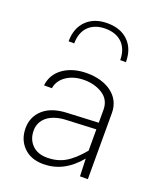

<svg xmlns="http://www.w3.org/2000/svg" viewBox="-141 -857 815 956"><g transform="rotate(20 266.5 -378.5)"><path d="M263.2 -763.2C216.8 -763.2 180.2 -750 152.8 -723.1C125 -696.3 111.3 -659.2 111.3 -612.3H141.1C141.1 -688 186.5 -734.4 263.2 -734.4C339.8 -734.4 384.8 -688 384.8 -612.3H415C415 -659.2 401.4 -696.3 374 -723.1C346.7 -750 309.6 -763.2 263.2 -763.2ZM436 -351.1C436 -443.8 354 -494.6 253.4 -494.6C203.1 -494.6 161.6 -482.9 127.9 -459.5C94.2 -435.5 75.7 -403.8 71.3 -364.3H112.8C117.2 -392.1 132.3 -415 157.7 -432.1C183.1 -449.2 214.4 -458 252 -458C289.6 -458 322.3 -448.7 350.1 -430.7C377.4 -412.6 391.1 -385.7 391.1 -351.1V-282.7L225.1 -274.9C170.9 -272.5 129.9 -258.3 101.1 -232.4C72.3 -206.5 57.6 -173.3 57.6 -133.8C57.6 -92.3 70.8 -59.1 96.7 -33.2C122.6 -7.3 157.2 5.4 201.2 5.4C272.9 5.4 335.9 -25.9 391.1 -92.8L394.5 0H436ZM99.6 -135.7C99.6 -193.8 146.5 -235.8 231 -240.2L391.1 -247.6V-134.8C359.9 -97.2 330.6 -70.8 303.2 -55.2C275.9 -39.1 244.1 -31.2 207.5 -31.2C173.8 -31.2 147.5 -41 128.4 -60.5C109.4 -79.6 99.6 -105 99.6 -135.7Z"/></g></svg>

Font: Estedad ExtraLight
Style: Regular
Weight: 200
Designer: Amin Abedi
Version: Version 7.3